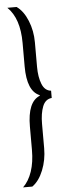

<svg xmlns="http://www.w3.org/2000/svg" viewBox="-60 -772 331 951"><g transform="rotate(-5 105.5 -296.5)"><path d="M75 -31V-147Q75 -270 137 -295V-298Q75 -323 75 -446V-563Q75 -685 15 -743H61Q95 -719 115.5 -668.5Q136 -618 136 -561V-439Q136 -388 150 -353Q164 -318 195 -315V-279Q163 -276 149.5 -241.5Q136 -207 136 -155V-34Q136 24 115.5 75Q95 126 61 150H15Q44 122 59.5 76Q75 30 75 -31Z"/></g></svg>

Font: Saira Ultra Condensed
Style: Regular
Weight: 400
Width: 1
Designer: Hector Gatti with collaboration of the Omnibus-Type team
Foundry: Omnibus-Type
Version: Version 1.001; ttfautohint (v1.8)